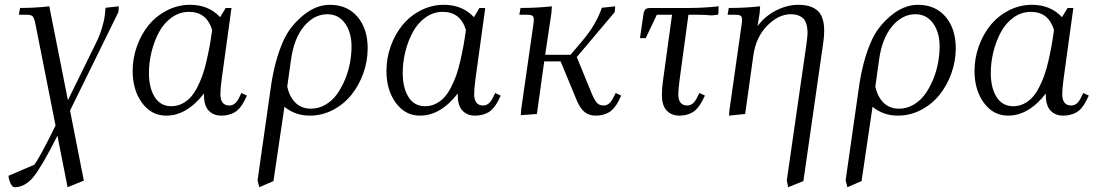

<svg xmlns="http://www.w3.org/2000/svg" viewBox="-20 -472 4547 795"><path d="M15.1 255.9 122.1 210Q144.5 180.7 210 47.9L127 -371.1Q122.1 -396 116 -403.6Q109.9 -411.1 88.9 -411.1H58.1L63 -439Q124 -439 184.1 -445.8L261.2 -57.1L376 -291Q392.1 -323.2 401.1 -353Q410.2 -382.8 412.6 -398.9Q415 -415 417 -439.9L472.2 -445.8L470.2 -421.9L270 -14.2L327.1 275.9L259.8 303.2L217.8 89.8Q154.8 215.3 119.4 259.3Q84 303.2 40 303.2Q31.2 303.2 23.9 287.8Q16.6 272.5 15.1 255.9Z M529.3 -178.2Q529.3 -231 547.1 -280.8Q564.9 -330.6 595.9 -368.4Q627 -406.2 671.9 -429.2Q716.8 -452.1 767.6 -452.1Q843.8 -452.1 891.6 -400.9L914.6 -439H938.5L897.5 -141.1Q892.6 -104.5 892.6 -82Q892.6 -35.2 929.7 -35.2Q953.6 -35.2 968.8 -64.9L979.5 -86.9L1002.4 -76.2L991.7 -54.2Q973.6 -19 950 -6.1Q926.3 6.8 896.5 6.8Q863.8 6.8 844.2 -13.9Q824.7 -34.7 824.7 -76.2V-85Q753.4 6.8 668.5 6.8Q606.9 6.8 568.1 -46.1Q529.3 -99.1 529.3 -178.2ZM596.7 -169.9Q596.7 -108.4 620.6 -70.3Q644.5 -32.2 689.5 -32.2Q712.9 -32.2 733.2 -42.2Q753.4 -52.2 768.6 -68.6Q783.7 -85 796.6 -110.1Q809.6 -135.3 818.6 -160.9Q827.6 -186.5 835.4 -220.7Q843.3 -254.9 848.4 -283.4Q853.5 -312 858.4 -348.1Q835.4 -422.9 762.7 -422.9Q723.6 -422.9 691.2 -399.7Q658.7 -376.5 638.7 -339.4Q618.7 -302.2 607.7 -258.3Q596.7 -214.4 596.7 -169.9Z M1046.4 274.9 1099.6 -98.1Q1115.7 -220.7 1154.3 -305.2Q1179.7 -361.8 1233.6 -407Q1287.6 -452.1 1345.7 -452.1Q1418 -452.1 1460.2 -402.6Q1502.4 -353 1502.4 -272Q1502.4 -219.2 1484.4 -168.7Q1466.3 -118.2 1435.1 -79.3Q1403.8 -40.5 1358.6 -16.8Q1313.5 6.8 1262.7 6.8Q1202.6 6.8 1157.7 -29.8L1112.3 277.8L1053.7 303.2ZM1169.4 -113.8Q1178.2 -71.8 1203.1 -46.9Q1228 -22 1267.6 -22Q1299.3 -22 1327.4 -38.3Q1355.5 -54.7 1374.8 -81.3Q1394 -107.9 1408.2 -141.8Q1422.4 -175.8 1429 -211.2Q1435.5 -246.6 1435.5 -279.8Q1435.5 -337.9 1408.4 -375.5Q1381.3 -413.1 1335.4 -413.1Q1280.8 -413.1 1238.8 -363Q1196.8 -313 1184.6 -222.2Z M1580.1 -178.2Q1580.1 -231 1597.9 -280.8Q1615.7 -330.6 1646.7 -368.4Q1677.7 -406.2 1722.7 -429.2Q1767.6 -452.1 1818.4 -452.1Q1894.5 -452.1 1942.4 -400.9L1965.3 -439H1989.3L1948.2 -141.1Q1943.4 -104.5 1943.4 -82Q1943.4 -35.2 1980.5 -35.2Q2004.4 -35.2 2019.5 -64.9L2030.3 -86.9L2053.2 -76.2L2042.5 -54.2Q2024.4 -19 2000.7 -6.1Q1977.1 6.8 1947.3 6.8Q1914.6 6.8 1895 -13.9Q1875.5 -34.7 1875.5 -76.2V-85Q1804.2 6.8 1719.2 6.8Q1657.7 6.8 1618.9 -46.1Q1580.1 -99.1 1580.1 -178.2ZM1647.5 -169.9Q1647.5 -108.4 1671.4 -70.3Q1695.3 -32.2 1740.2 -32.2Q1763.7 -32.2 1783.9 -42.2Q1804.2 -52.2 1819.3 -68.6Q1834.5 -85 1847.4 -110.1Q1860.4 -135.3 1869.4 -160.9Q1878.4 -186.5 1886.2 -220.7Q1894 -254.9 1899.2 -283.4Q1904.3 -312 1909.2 -348.1Q1886.2 -422.9 1813.5 -422.9Q1774.4 -422.9 1741.9 -399.7Q1709.5 -376.5 1689.5 -339.4Q1669.4 -302.2 1658.4 -258.3Q1647.5 -214.4 1647.5 -169.9Z M2130.4 -411.1 2135.3 -439Q2202.1 -439 2265.1 -445.8L2263.2 -418L2237.3 -245.1H2342.3L2394 -306.2Q2448.2 -370.6 2472.2 -439.9L2527.3 -445.8L2525.4 -421.9L2368.2 -235.8L2429.2 -86.9Q2441.4 -57.6 2451.4 -46.4Q2461.4 -35.2 2479.5 -35.2Q2502.9 -35.2 2518.1 -64.9L2529.3 -86.9L2552.2 -76.2L2541.5 -54.2Q2523.4 -19 2499.8 -6.1Q2476.1 6.8 2446.3 6.8Q2419.9 6.8 2401.1 -7.8Q2382.3 -22.5 2368.2 -56.2L2301.3 -217.8H2233.4L2203.1 0L2136.2 4.9L2138.2 -20L2187.5 -363.8Q2190.4 -380.9 2190.4 -391.1Q2190.4 -402.8 2184.1 -407Q2177.7 -411.1 2160.2 -411.1Z M2629.9 -314 2644 -411.1Q2646.5 -427.2 2652.3 -433.1Q2658.2 -439 2674.8 -439H2835Q2890.6 -439 2955.6 -445.8L2954.6 -418L2952.6 -411.1L2927.7 -408.2Q2900.9 -411.1 2858.9 -411.1H2830.6L2793.9 -141.1Q2788.6 -100.6 2788.6 -82Q2788.6 -35.2 2825.7 -35.2Q2849.6 -35.2 2864.7 -64.9L2876 -86.9L2898.9 -76.2L2887.7 -54.2Q2869.6 -19 2846.2 -6.1Q2822.8 6.8 2793 6.8Q2760.3 6.8 2740.5 -14.2Q2720.7 -35.2 2720.7 -78.1Q2720.7 -107.9 2725.6 -141.1L2762.7 -411.1H2699.7L2653.8 -314Z M2992.7 -411.1 2997.6 -439Q3064.5 -439 3127.4 -445.8L3125.5 -418L3116.7 -363.8Q3147 -404.8 3193.1 -428.5Q3239.3 -452.1 3285.6 -452.1Q3338.4 -452.1 3365.5 -427.5Q3392.6 -402.8 3392.6 -345.2Q3392.6 -320.3 3388.7 -294.9L3306.6 277.8L3243.7 303.2L3237.8 274.9L3319.3 -290Q3323.7 -324.2 3323.7 -334Q3323.7 -358.9 3317.9 -375.5Q3312 -392.1 3301 -399.9Q3290 -407.7 3279.3 -410.4Q3268.6 -413.1 3254.4 -413.1Q3203.6 -413.1 3157 -366Q3110.4 -318.8 3099.6 -244.1L3065.4 0L2998.5 6.8L3000.5 -17.1L3049.8 -363.8Q3052.7 -380.9 3052.7 -391.1Q3052.7 -402.8 3046.4 -407Q3040 -411.1 3022.5 -411.1Z M3481.4 274.9 3534.7 -98.1Q3550.8 -220.7 3589.4 -305.2Q3614.7 -361.8 3668.7 -407Q3722.7 -452.1 3780.8 -452.1Q3853 -452.1 3895.3 -402.6Q3937.5 -353 3937.5 -272Q3937.5 -219.2 3919.4 -168.7Q3901.4 -118.2 3870.1 -79.3Q3838.9 -40.5 3793.7 -16.8Q3748.5 6.8 3697.8 6.8Q3637.7 6.8 3592.8 -29.8L3547.4 277.8L3488.8 303.2ZM3604.5 -113.8Q3613.3 -71.8 3638.2 -46.9Q3663.1 -22 3702.6 -22Q3734.4 -22 3762.5 -38.3Q3790.5 -54.7 3809.8 -81.3Q3829.1 -107.9 3843.3 -141.8Q3857.4 -175.8 3864 -211.2Q3870.6 -246.6 3870.6 -279.8Q3870.6 -337.9 3843.5 -375.5Q3816.4 -413.1 3770.5 -413.1Q3715.8 -413.1 3673.8 -363Q3631.8 -313 3619.6 -222.2Z M4015.1 -178.2Q4015.1 -231 4033 -280.8Q4050.8 -330.6 4081.8 -368.4Q4112.8 -406.2 4157.7 -429.2Q4202.6 -452.1 4253.4 -452.1Q4329.6 -452.1 4377.4 -400.9L4400.4 -439H4424.3L4383.3 -141.1Q4378.4 -104.5 4378.4 -82Q4378.4 -35.2 4415.5 -35.2Q4439.5 -35.2 4454.6 -64.9L4465.3 -86.9L4488.3 -76.2L4477.5 -54.2Q4459.5 -19 4435.8 -6.1Q4412.1 6.8 4382.3 6.8Q4349.6 6.8 4330.1 -13.9Q4310.5 -34.7 4310.5 -76.2V-85Q4239.3 6.8 4154.3 6.8Q4092.8 6.8 4054 -46.1Q4015.1 -99.1 4015.1 -178.2ZM4082.5 -169.9Q4082.5 -108.4 4106.4 -70.3Q4130.4 -32.2 4175.3 -32.2Q4198.7 -32.2 4219 -42.2Q4239.3 -52.2 4254.4 -68.6Q4269.5 -85 4282.5 -110.1Q4295.4 -135.3 4304.4 -160.9Q4313.5 -186.5 4321.3 -220.7Q4329.1 -254.9 4334.2 -283.4Q4339.4 -312 4344.2 -348.1Q4321.3 -422.9 4248.5 -422.9Q4209.5 -422.9 4177 -399.7Q4144.5 -376.5 4124.5 -339.4Q4104.5 -302.2 4093.5 -258.3Q4082.5 -214.4 4082.5 -169.9Z"/></svg>

Font: Dihjauti
Style: Italic
Weight: 400
Italic angle: -9°
Designer: T. Christopher White
Version: Version 3.0.0